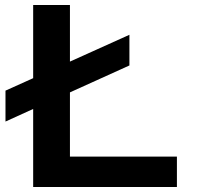

<svg xmlns="http://www.w3.org/2000/svg" viewBox="-20 -750 818 770"><path d="M499 -610.5 260.5 -503V-730H113V-436.5L2 -386.5V-262.5L113 -313V0H689.5V-122H260.5V-379.5L499 -487.5Z"/></svg>

Font: Monaspace Neon Wide
Style: Bold
Weight: 700
Width: 7
Designer: Riley Cran & the Lettermatic Team
Foundry: Lettermatic
Version: Version 1.000 (Monaspace Neon)